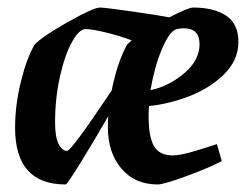

<svg xmlns="http://www.w3.org/2000/svg" viewBox="-20 -480 652 509"><path d="M375 -199Q374 -190 374 -171Q374 -118 388 -93Q402 -68 439 -68Q459 -68 503 -81.5Q547 -95 555 -98L568 -53Q534 -35 474 -13Q414 9 398 9Q337 9 301.5 -33.5Q266 -76 266 -142Q266 -162 267 -172Q232 -111 195 -51Q158 9 154 9Q20 9 20 -141Q20 -201 35.5 -264Q51 -327 72 -362Q93 -384 160.5 -422Q228 -460 245 -460Q257 -460 327.5 -450Q398 -440 429 -434Q479 -460 492 -460Q547 -460 579.5 -438.5Q612 -417 612 -369Q612 -321 575 -284Q538 -247 483 -225.5Q428 -204 375 -199ZM446 -402Q428 -395 408.5 -348Q389 -301 379 -241Q427 -251 468 -285.5Q509 -320 509 -363Q509 -405 467 -405Q455 -405 446 -402ZM329 -373Q298 -385 260.5 -394Q223 -403 207 -403Q190 -403 171 -369Q152 -335 139 -277.5Q126 -220 126 -155Q126 -118 135 -99Q144 -80 158 -80Q169 -80 276 -240Q291 -315 317 -362Z"/></svg>

Font: Grenze Medium
Style: Italic
Weight: 500
Italic angle: -10°
Designer: Renata Polastri
Foundry: Omnibus-Type
Version: Version 1.002; ttfautohint (v1.8)